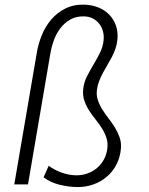

<svg xmlns="http://www.w3.org/2000/svg" viewBox="-20 -775 627 807"><path d="M97.7 0H40L133.3 -544.9Q139.2 -585.4 154.3 -623.8Q169.4 -662.1 194.6 -691.9Q219.7 -721.7 254.9 -739.3Q290 -756.8 335.4 -755.4Q366.7 -754.4 393.3 -743.7Q419.9 -732.9 438.7 -713.9Q457.5 -694.8 467 -668.2Q476.6 -641.6 473.6 -609.4Q471.7 -589.4 465.6 -571.3Q459.5 -553.2 450.7 -536.4Q441.9 -519.5 432.1 -503.2Q422.4 -486.8 413.3 -470Q404.3 -453.1 397.2 -435.5Q390.1 -418 387.7 -398.9Q384.3 -375.5 391.1 -355Q397.9 -334.5 409.7 -315.4Q421.4 -296.4 435.8 -278.1Q450.2 -259.8 462.4 -240Q474.6 -220.2 482.4 -198.5Q490.2 -176.8 488.3 -151.4Q485.4 -114.7 470 -84.5Q454.6 -54.2 429.9 -33Q405.3 -11.7 373 0Q340.8 11.7 304.7 11.2Q268.1 10.7 230.2 1.5Q192.4 -7.8 163.1 -29.8L184.6 -78.1Q209.5 -60.1 239.5 -49.3Q269.5 -38.6 300.8 -38.1Q325.7 -38.1 348.1 -46.1Q370.6 -54.2 388.2 -69.3Q405.8 -84.5 417 -105.2Q428.2 -126 431.2 -151.4Q434.1 -175.8 427 -196.5Q419.9 -217.3 408 -236.3Q396 -255.4 381.1 -273.7Q366.2 -292 354 -311.3Q341.8 -330.6 334.5 -352.1Q327.1 -373.5 329.6 -399.4Q332.5 -428.2 345.2 -453.4Q357.9 -478.5 372.6 -502.9Q387.2 -527.3 399.9 -552.5Q412.6 -577.6 415.5 -606.4Q417.5 -625.5 412.8 -643.1Q408.2 -660.6 397.7 -674.3Q387.2 -688 371.6 -696.5Q356 -705.1 335.9 -706.1Q301.8 -707.5 276.4 -693.4Q251 -679.2 233.4 -656Q215.8 -632.8 205.6 -603.5Q195.3 -574.2 190.9 -545.4Z"/></svg>

Font: TypoPRO Roboto Mono
Style: Italic
Weight: 300
Designer: Google
Version: Version 2.000986; 2015; ttfautohint (v1.3)